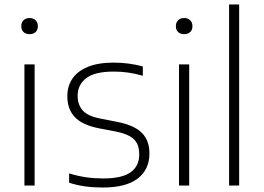

<svg xmlns="http://www.w3.org/2000/svg" viewBox="-20 -828 1177 857"><path d="M89 0V-540.5H134.5V0ZM75 -711Q75 -727.5 85 -737.5Q95 -747.5 112 -747.5Q129 -747.5 139 -737.5Q149 -727.5 149 -711Q149 -694.5 139 -685Q129 -675.5 112 -675.5Q95 -675.5 85 -685Q75 -694.5 75 -711Z M288.5 -12.5V-54Q330 -41.5 366 -36.5Q402 -31.5 441.5 -31.5Q524.5 -31.5 563 -59Q601.5 -86.5 601.5 -139Q601.5 -168.5 591.5 -188Q581.5 -207.5 558.8 -220.2Q536 -233 496.5 -241L420.5 -255.5Q346.5 -270.5 313.5 -305.8Q280.5 -341 280.5 -399Q280.5 -443 302.8 -476.5Q325 -510 371.2 -529.2Q417.5 -548.5 487 -548.5Q554.5 -548.5 617.5 -531.5V-490Q581.5 -500 551.2 -504.2Q521 -508.5 487.5 -508.5Q403.5 -508.5 365 -479.2Q326.5 -450 326.5 -400.5Q326.5 -360.5 349.2 -335Q372 -309.5 427 -299L503 -284Q579.5 -269 613.2 -235Q647 -201 647 -143Q647 -71.5 594.8 -31.2Q542.5 9 439.5 9Q397 9 360.2 4Q323.5 -1 288.5 -12.5Z M779 0V-540.5H824.5V0ZM765 -711Q765 -727.5 775 -737.5Q785 -747.5 802 -747.5Q819 -747.5 829 -737.5Q839 -727.5 839 -711Q839 -694.5 829 -685Q819 -675.5 802 -675.5Q785 -675.5 775 -685Q765 -694.5 765 -711Z M1002.5 0V-808H1047.5V0Z"/></svg>

Font: Encode Sans Semi Expanded ExLight
Style: Regular
Weight: 275
Width: 6
Designer: Multiple Designers
Foundry: Impallari Type
Version: Version 2.000